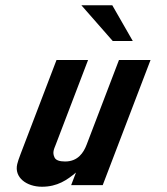

<svg xmlns="http://www.w3.org/2000/svg" viewBox="-20 -704 636 730"><path d="M268.9 -48 250.5 0H370.5L552.4 -476H432.4L309.4 -154C297.9 -124 276.6 -90 227.4 -90C205.7 -90 192.4 -95 187.5 -105C178 -124.4 185.7 -137.9 191.9 -154L314.9 -476H194.9L58.1 -118C51.7 -101.3 47.5 -88.7 45.5 -80C33.4 -29.1 81.1 6 139.5 6C198.8 6 235.4 -20.1 268.9 -48ZM408.7 -548H484.9L406.9 -684H289.4Z"/></svg>

Font: Din Kursivschrift
Style: Breit
Weight: 400
Version: Version 1.089